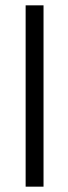

<svg xmlns="http://www.w3.org/2000/svg" viewBox="-20 -699 256 719"><path d="M143 0H76V-679H143Z"/></svg>

Font: Pavanam
Style: Regular
Weight: 400
Designer: Tharique Azeez
Foundry: Tharique Azeez
Version: Version 1.86; ttfautohint (v1.3) -l 8 -r 50 -G 200 -x 14 -D 